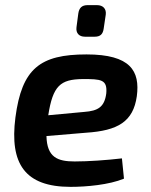

<svg xmlns="http://www.w3.org/2000/svg" viewBox="-20 -716 588 748"><path d="M311 -573H349C371 -573 381 -583 384 -605L392 -659C395 -682 381 -696 358 -696H321C299 -696 288 -685 285 -663L278 -610C275 -587 288 -573 311 -573ZM317 -504C136 -504 65 -449 40 -258C17 -78 77 12 255 12C317 12 405 4 463 -20L455 -99C396 -92 323 -87 271 -87C204 -87 163 -103 161 -186L316 -199C439 -207 499 -242 513 -341C526 -439 489 -504 317 -504ZM394 -352C387 -299 362 -284 308 -280L168 -267C186 -382 215 -407 302 -408C373 -408 399 -407 394 -352Z"/></svg>

Font: Exo 2 Semi Bold
Style: Italic
Weight: 600
Italic angle: -8°
Designer: Natanael Gama
Version: Version 1.001;PS 001.001;hotconv 1.0.88;makeotf.lib2.5.64775